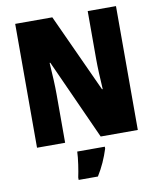

<svg xmlns="http://www.w3.org/2000/svg" viewBox="-99 -792 907 1090"><g transform="rotate(-10 354.5 -246.5)"><path d="M645 0V-714H482V-436C482 -391 485 -327 489 -263H485L278 -714H64V0H226V-281C226 -325 223 -393 218 -462H222L431 0ZM444 72V61H285C284 100 273 171 265 207V221H376C406 173 427 125 444 72Z"/></g></svg>

Font: Noto Sans Georgian Condensed Black
Style: Regular
Weight: 900
Width: 3
Designer: Monotype Design Team, Akaki Razmadze
Foundry: Google LLC
Version: Version 2.005